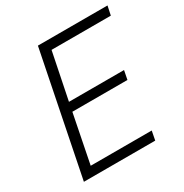

<svg xmlns="http://www.w3.org/2000/svg" viewBox="-163 -824 909 951"><g transform="rotate(-30 291.5 -349.0)"><path d="M453 0H45L185 -698H583L572 -646H233L179 -380H494L484 -329H169L114 -52H463Z"/></g></svg>

Font: IBM Plex Sans Light
Style: Italic
Weight: 300
Italic angle: -11.31°
Designer: Mike Abbink, Paul van der Laan, Pieter van Rosmalen
Foundry: Bold Monday
Version: Version 3.0